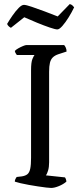

<svg xmlns="http://www.w3.org/2000/svg" viewBox="-20 -926 400 946"><path d="M232 0Q225 0 207.5 -2Q190 -4 167.5 -7.5Q145 -11 122 -15Q99 -19 80.5 -23.5Q62 -28 53 -31Q53 -38 56 -44Q59 -50 62 -54L88 -57Q106 -60 115.5 -68Q125 -76 129 -95Q133 -114 133 -148V-580Q133 -620 140 -636Q147 -652 150 -655H63Q61 -659 58 -662.5Q55 -666 53 -675Q58 -681 69.5 -687.5Q81 -694 93 -699Q105 -704 110 -704H296Q300 -700 304 -691.5Q308 -683 308 -672L268 -659Q250 -653 240 -643Q230 -633 226 -616.5Q222 -600 222 -572V-126Q222 -103 217 -86Q212 -69 206 -62L300 -52Q302 -50 304.5 -43.5Q307 -37 307 -31Q292 -18 270 -9Q248 0 232 0ZM262.5 -781Q252.6 -781 224.7 -790.5Q196.8 -800 162.6 -814Q128.4 -828 99.6 -841L33.9 -789Q29.4 -791 24 -795.5Q18.6 -800 15 -808Q26.7 -828 42 -850Q57.3 -872 72.2 -887Q87 -902 97.8 -902Q108.6 -902 136.5 -892.5Q164.4 -883 199.5 -870Q234.6 -857 264.3 -845L323.7 -906Q331.8 -904 337.2 -899Q342.6 -894 345.3 -890Q334.5 -867 318.8 -841.5Q303 -816 287.7 -798.5Q272.4 -781 262.5 -781Z"/></svg>

Font: Texturina Medium 12pt Light
Style: Regular
Weight: 300
Version: Version 1.002